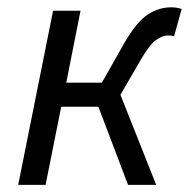

<svg xmlns="http://www.w3.org/2000/svg" viewBox="-20 -516 527 536"><path d="M30.8 0 128.2 -486.1H204.8L165 -285.3H264.4L326.1 -394.1Q361.8 -456.1 393 -475.8Q424.1 -495.6 457.6 -495.6Q474.3 -495.6 487.1 -490.8L465.9 -414.3Q461.9 -416.3 458.1 -416.6Q454.4 -417 448.9 -417Q433.1 -417 415.3 -404.1Q397.5 -391.3 373.6 -350.2L316.2 -251.3L416 0H337.4L254.6 -218.1H150.9L107.3 0Z"/></svg>

Font: Source Sans Variable
Style: Italic
Weight: 200
Italic angle: -11°
Designer: Paul D. Hunt
Foundry: Adobe Systems Incorporated
Version: Version 3.006;hotconv 1.0.111;makeotfexe 2.5.65597